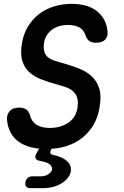

<svg xmlns="http://www.w3.org/2000/svg" viewBox="-20 -760 640 992"><path d="M421 -579Q412 -607 388.5 -619Q365 -631 332 -631Q281 -631 248 -606Q215 -581 208 -541Q204 -513 208.5 -495Q213 -477 225.5 -466Q238 -455 256 -448.5Q274 -442 297 -436Q344 -423 384.5 -407.5Q425 -392 453 -366.5Q481 -341 493 -302Q505 -263 494 -203Q486 -154 463 -115Q440 -76 405 -48Q370 -20 323 -5Q288 6 246 9L243 16Q238 25 240.5 31.5Q243 38 254 40Q271 44 288 50Q315 60 332.5 78.5Q350 97 346 126Q339 161 299 186.5Q259 212 202 212H137Q122 212 115.5 204.5Q109 197 111 182Q114 167 123.5 159Q133 151 148 151H191Q215 151 231 139.5Q247 128 249 115Q251 96 226 82Q212 76 191 72Q169 69 164 58.5Q159 48 171 28L182 8Q158 6 137 0Q101 -10 75.5 -28.5Q50 -47 35.5 -74Q21 -101 17 -134Q12 -164 28.5 -184Q45 -204 78 -204Q98 -204 112.5 -196.5Q127 -189 135 -165Q142 -133 168 -116Q194 -99 237 -99Q266 -99 290 -106Q314 -113 333 -126Q352 -139 364 -158Q376 -177 380 -202Q385 -234 379 -254Q373 -274 358.5 -287.5Q344 -301 323 -308.5Q302 -316 277 -323Q232 -335 194.5 -349.5Q157 -364 131.5 -387Q106 -410 95 -446.5Q84 -483 94 -540Q102 -585 124 -622Q146 -659 179.5 -685.5Q213 -712 256.5 -726Q300 -740 350 -740Q391 -740 423 -731Q455 -722 478 -704.5Q501 -687 515.5 -662.5Q530 -638 534 -609Q541 -577 525.5 -558Q510 -539 476 -539Q455 -539 442 -548Q429 -557 421 -579Z"/></svg>

Font: Maple Mono NL SemiBold
Style: Italic
Weight: 600
Italic angle: -10°
Monospace: yes
Designer: subframe7536
Version: Version 7.000